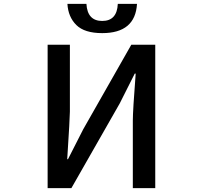

<svg xmlns="http://www.w3.org/2000/svg" viewBox="-20 -966 1040 986"><path d="M224.6 0V-736.3H338.9V-392.6Q338.9 -361.3 325.2 -148.4H329.1L407.2 -301.8L654.3 -736.3H777.3V0H662.1V-346.7Q662.1 -397.5 676.8 -587.9H671.9L594.7 -434.6L346.7 0ZM504.9 -795.9Q414.1 -795.9 372.1 -837.4Q330.1 -878.9 326.2 -946.3H423.8Q428.7 -858.4 504.9 -858.4Q581.1 -858.4 585 -946.3H683.6Q674.8 -795.9 504.9 -795.9Z"/></svg>

Font: Gen Shin Gothic Monospace Medium
Style: Regular
Weight: 500
Designer: [Source Han Sans]
Ryoko NISHIZUKA  (kana & ideographs); Paul D. Hunt (Latin, Greek & Cyrillic); Wenlong ZHANG  (bopomofo
Version: Version 1.002.20150607